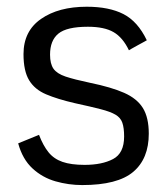

<svg xmlns="http://www.w3.org/2000/svg" viewBox="-20 -530 489 562"><path d="M220.7 11.7Q180.7 11.7 142.3 0.7Q104 -10.3 75 -37.1Q45.9 -64 33.2 -110.4L94.2 -135.3Q106.4 -103.5 122.1 -84.2Q137.7 -64.9 162.8 -56.2Q188 -47.4 227.5 -47.4Q278.8 -47.4 311 -64.5Q343.3 -81.5 343.3 -130.4Q343.3 -155.8 338.1 -170.7Q333 -185.5 318.1 -194.3Q303.2 -203.1 274.7 -210.4Q246.1 -217.8 199.2 -228Q148.4 -239.7 115 -253.9Q81.5 -268.1 65.2 -295.2Q48.8 -322.3 48.8 -371.6Q48.8 -439 100.1 -474.6Q151.4 -510.3 233.9 -510.3Q299.3 -510.3 341.3 -488.8Q383.3 -467.3 409.7 -412.1Q409.7 -412.1 401.9 -407.7Q394 -403.3 383.5 -397.7Q373 -392.1 365.2 -387.5Q357.4 -382.8 357.4 -382.8Q339.4 -420.4 312.3 -436Q285.2 -451.7 237.3 -451.7Q175.3 -451.7 150.9 -431.6Q126.5 -411.6 126.5 -370.1Q126.5 -343.3 136.5 -328.9Q146.5 -314.5 171.9 -305.9Q197.3 -297.4 243.7 -287.6Q305.7 -274.9 343.3 -258.3Q380.9 -241.7 398.2 -213.9Q415.5 -186 415.5 -138.7Q415.5 -65.4 369.9 -26.9Q324.2 11.7 220.7 11.7Z"/></svg>

Font: Pontano Sans
Style: Regular
Weight: 400
Designer: Vernon Adams
Foundry: Vernon Adams
Version: Version 2.001